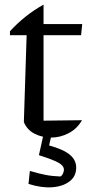

<svg xmlns="http://www.w3.org/2000/svg" viewBox="-20 -585 386 829"><path d="M168 -565V-481H335L330 -433H168V-64L334 -66Q313 -29 276.5 -10Q240 9 201 9Q162 9 129.5 -7.5Q97 -24 83 -58L95 -433H23V-450Q53 -483 89 -512Q125 -541 168 -565ZM170 -14H205L192 43Q254 60 281.5 83Q309 106 309 139Q309 176 280.5 198Q252 220 205.5 223.5Q159 227 103 209L109 153Q145 164 176 170Q207 176 241 177Q248 173 252 164Q256 155 256 148Q256 131 233.5 118Q211 105 148 85Z"/></svg>

Font: Piazzolla
Style: Regular
Weight: 400
Designer: Juan Pablo del Peral
Foundry: Huerta Tipografica
Version: Version 1.330